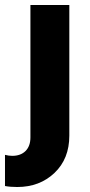

<svg xmlns="http://www.w3.org/2000/svg" viewBox="-57 -535 362 770"><path d="M65 16V-515H221V9Q221 102 161.5 158.5Q102 215 12 215Q-16 215 -37 211V86Q-22 90 -8 90Q26 90 45.5 70.5Q65 51 65 16Z"/></svg>

Font: Freely
Style: Bold
Weight: 700
Designer: Kris Sowersby
Foundry: Klim Type Foundry
Version: Version 1.006;hotconv 1.0.113;makeotfexe 2.5.65598;200799169